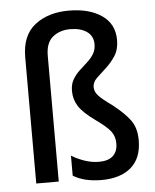

<svg xmlns="http://www.w3.org/2000/svg" viewBox="-54 -877 700 867"><g transform="rotate(-5 295.5 -443.5)"><path d="M496 -680Q496 -637 477 -608Q458 -579 434 -557.5Q410 -536 391 -517.5Q372 -499 372 -477Q372 -456 388.5 -438Q405 -420 451 -387Q501 -348 527.5 -312.5Q554 -277 554 -221Q554 -139 505.5 -97.5Q457 -56 372 -56Q293 -56 243 -87V-178Q266 -163 299.5 -151Q333 -139 367 -139Q410 -139 431 -159Q452 -179 452 -215Q452 -247 434.5 -270Q417 -293 369 -327Q313 -367 293 -398.5Q273 -430 273 -468Q273 -498 285 -519Q297 -540 315 -557Q333 -574 351 -590Q369 -606 381 -625Q393 -644 393 -670Q393 -707 364.5 -727Q336 -747 289 -747Q242 -747 210 -721Q178 -695 178 -636V-66H76V-638Q76 -737 136 -784Q196 -831 290 -831Q382 -831 439 -792Q496 -753 496 -680Z"/></g></svg>

Font: Noto Sans Malayalam UI SemiCondensed Medium
Style: Regular
Weight: 500
Width: 4
Designer: Jelle Bosma - Monotype Design Team
Foundry: Monotype Imaging Inc.
Version: Version 2.104; ttfautohint (v1.8.4.7-5d5b)